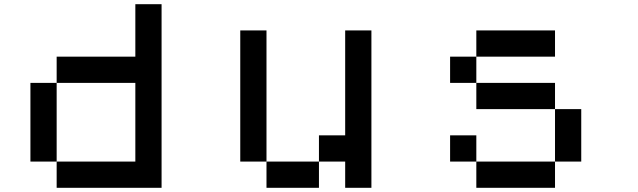

<svg xmlns="http://www.w3.org/2000/svg" viewBox="-20 -895 3040 915"><path d="M625 -875H750V0H250V-125H625V-500H250V-625H625ZM250 -125H125V-500H250Z M1125 -750H1250V-125H1125ZM1250 -125H1500V0H1250ZM1500 -125V-250H1625V-750H1750V0H1625V-125Z M2250 -750H2625V-625H2250ZM2250 -625V-500H2125V-625ZM2250 -500H2625V-375H2250ZM2625 -375H2750V-125H2625ZM2625 -125V0H2250V-125ZM2250 -125H2125V-250H2250Z"/></svg>

Font: Dogica
Style: Regular
Weight: 400
Monospace: yes
Designer: Roberto Mocci
Version: Version 001.012